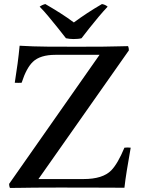

<svg xmlns="http://www.w3.org/2000/svg" viewBox="-20 -928 696 949"><path d="M617 -679 170 -43H393Q488 -43 530 -86Q562 -119 595 -198Q611 -200 626 -198Q615 -136 607 -86.5Q599 -37 595 0Q580 0 502.5 -0.5Q425 -1 276 -1Q197 -1 151 -0.5Q105 0 78 0.5Q51 1 29 1Q25 -8 25 -19L472 -657H254Q178 -657 142 -622Q110 -591 87 -519Q71 -518 53 -519Q61 -569 67 -614Q73 -659 77 -702Q142 -698 212.5 -697.5Q283 -697 362 -697Q443 -697 491.5 -697.5Q540 -698 568 -699Q596 -700 613 -700Q615 -696 616 -690.5Q617 -685 617 -679ZM345 -817Q376 -840 411 -863Q446 -886 484 -908Q501 -905 512 -895Q492 -874 468 -845.5Q444 -817 421.5 -788.5Q399 -760 383 -739Q376 -737 365.5 -736Q355 -735 344 -735Q335 -735 324.5 -736Q314 -737 306 -739Q290 -760 267 -788.5Q244 -817 220.5 -845.5Q197 -874 176 -895Q188 -904 204 -908Q242 -886 277.5 -863.5Q313 -841 345 -817Z"/></svg>

Font: Tiro Tamil
Style: Regular
Weight: 400
Designer: Tamil: Fernando Mello & Fiona Ross. Latin: John Hudson.
Foundry: Tiro Typeworks Ltd.
Version: Version 1.52